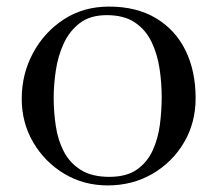

<svg xmlns="http://www.w3.org/2000/svg" viewBox="-20 -559 660 583"><path d="M471 -264Q471 -307 464.5 -350.5Q458 -394 440.5 -431Q423 -468 390 -490.5Q357 -513 304 -513Q254 -513 222.5 -489Q191 -465 173.5 -427Q156 -389 149.5 -345Q143 -301 143 -262Q143 -219 149.5 -176Q156 -133 174 -98.5Q192 -64 225.5 -43Q259 -22 312 -22Q364 -22 395.5 -44Q427 -66 443.5 -102Q460 -138 465.5 -180.5Q471 -223 471 -264ZM574 -261Q574 -186 538.5 -126Q503 -66 442.5 -31Q382 4 307 4Q234 4 175 -31.5Q116 -67 81 -126.5Q46 -186 46 -259Q46 -334 80 -397.5Q114 -461 173.5 -500Q233 -539 311 -539Q395 -539 454 -503.5Q513 -468 543.5 -405.5Q574 -343 574 -261Z"/></svg>

Font: Kaisei Decol
Style: Regular
Weight: 400
Designer: Font-Kai, 金井和夫
Foundry: KAZUO KANAI
Version: Version 5.003